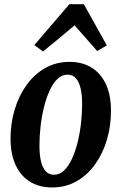

<svg xmlns="http://www.w3.org/2000/svg" viewBox="-20 -852 561 886"><path d="M301.5 -566.5Q359.5 -566.5 402.2 -540.2Q445 -514 468.5 -464Q492 -414 492 -343Q492.5 -272.5 473.8 -208.5Q455 -144.5 419.5 -94.5Q384 -44.5 333.8 -15.8Q283.5 13 220 13Q162 13 119 -13.2Q76 -39.5 52.5 -89.5Q29 -139.5 28.5 -211Q28.5 -281.5 47.5 -345.5Q66.5 -409.5 102.2 -459.2Q138 -509 188.2 -537.8Q238.5 -566.5 301.5 -566.5ZM292 -507.5Q266 -507.5 245.2 -487.8Q224.5 -468 209 -434Q193.5 -400 183 -357.5Q172.5 -315 167.2 -269.2Q162 -223.5 162 -180Q162 -138.5 169 -108.2Q176 -78 191 -61.8Q206 -45.5 229 -45.5Q255 -45.5 276 -65.8Q297 -86 312.5 -120Q328 -154 338.5 -196.8Q349 -239.5 354 -285Q359 -330.5 359 -373.5Q359 -414 352 -444Q345 -474 330.2 -490.8Q315.5 -507.5 292 -507.5ZM178.5 -614.5 138.5 -644 300 -832.5H367L473 -642.5L428.5 -616.5Q403 -646 376.5 -675.8Q350 -705.5 324 -735Q288.5 -704.5 252.2 -674.8Q216 -645 178.5 -614.5Z"/></svg>

Font: Merriweather 24pt SemiCondensed
Style: Bold Italic
Weight: 700
Width: 4
Italic angle: -7.8°
Designer: Eben Sorkin
Foundry: Eben Sorkin
Version: Version 2.101